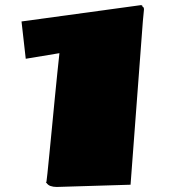

<svg xmlns="http://www.w3.org/2000/svg" viewBox="-20 -722 671 754"><path d="M202.6 12.2Q189 12.2 178 8.3Q167 4.4 162.1 -5.4Q160.6 -1.5 160.6 -1.5V-10.7Q160.6 -7.8 162.1 -5.4Q163.1 -10.7 166.3 -41.3Q169.4 -71.8 174.1 -118.9Q178.7 -166 184.1 -221.2Q189.5 -276.4 194.8 -332Q200.2 -387.7 205.1 -435.1Q210 -482.4 213.4 -513.2L81.1 -491.2L64.5 -637.7L535.2 -702.1Q535.2 -702.1 535.2 -701.9Q535.2 -701.7 534.7 -701.2Q539.6 -701.2 539.6 -696.8V-695.3Q545.4 -694.8 545.4 -684.6L541 -638.7L492.7 3.4Z"/></svg>

Font: Seymour One
Style: Regular
Weight: 400
Designer: Vernon Adams
Foundry: Vernon Adams
Version: Version 1.100; ttfautohint (v1.8.4.7-5d5b);gftools[0.9.33]